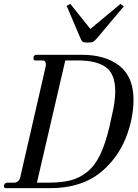

<svg xmlns="http://www.w3.org/2000/svg" viewBox="-28 -968 709 988"><path d="M422 -749Q403 -749 397.5 -753Q392 -757 386 -771Q381 -782 315 -938L334 -948L437 -819L592 -948L609 -935Q568 -887 470 -770Q458 -756 450.5 -752.5Q443 -749 422 -749ZM2 0Q-8 0 -8 -10Q-8 -16 -3.5 -22Q1 -28 8 -28H46Q56 -28 65 -36Q74 -44 76 -55L208 -630V-636Q208 -657 191 -657H153Q144 -657 144 -668Q144 -686 160 -686H394Q514 -686 586.5 -629.5Q659 -573 659 -454Q659 -402 646 -343Q618 -224 553 -144.5Q488 -65 408.5 -32.5Q329 0 236 0ZM162 -28H218Q288 -28 335 -40Q382 -52 421.5 -84Q461 -116 488 -173Q515 -230 536 -319L547 -370Q565 -445 565 -497Q565 -588 516.5 -622.5Q468 -657 373 -657H308Z"/></svg>

Font: HK Venetian
Style: Italic
Weight: 400
Italic angle: -12°
Version: Version 1.000;PS 001.000;hotconv 1.0.88;makeotf.lib2.5.64775